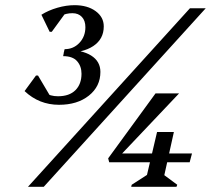

<svg xmlns="http://www.w3.org/2000/svg" viewBox="-20 -722 830 742"><path d="M208 -317Q131 -317 75 -370L119 -430H127L182 -337L124 -347V-404Q131 -379 152.5 -364.5Q174 -350 204 -350Q248 -350 271.5 -373.5Q295 -397 295 -437Q295 -466 278 -485.5Q261 -505 224 -505L229 -530Q296 -530 332 -507.5Q368 -485 368 -444Q368 -388 323.5 -352.5Q279 -317 208 -317ZM226 -517 230 -532Q264 -532 287 -556.5Q310 -581 310 -617Q310 -642 296.5 -656.5Q283 -671 260 -671Q211 -671 174 -628L198 -684H242L180 -599H172L140 -665Q167 -682 201.5 -692Q236 -702 268 -702Q318 -702 349.5 -679Q381 -656 381 -620Q381 -571 340.5 -544Q300 -517 226 -517ZM88 0 714 -690H775L149 0ZM402 -95 398 -110 581 -361H672L436 -112V-95ZM402 -95 424 -129H722L713 -95ZM487 0 489 -8 548 -46 587 -212H652L615 -45L665 -8L662 0Z"/></svg>

Font: Platypi Light
Style: Italic
Weight: 300
Italic angle: -13°
Designer: David Sargent
Foundry: Bolt Cutter Type
Version: Version 1.200